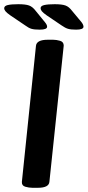

<svg xmlns="http://www.w3.org/2000/svg" viewBox="-52 -891 417 913"><path d="M137 -750Q111 -750 97.5 -754Q84 -758 68 -770L-3 -818Q-20 -830 -26 -837.5Q-32 -845 -32 -852Q-32 -863 -15 -867Q2 -871 35 -871Q69 -871 86 -865Q103 -859 118 -839L162 -785Q172 -773 172 -764Q172 -750 137 -750ZM310 -750Q285 -750 271.5 -754Q258 -758 241 -770L170 -818Q153 -830 147 -837.5Q141 -845 141 -852Q141 -863 158.5 -867Q176 -871 208 -871Q242 -871 259 -865Q276 -859 291 -839L336 -785Q345 -773 345 -764Q345 -750 310 -750ZM102 2Q86 2 68.5 -3Q51 -8 52 -26L119 -673Q122 -702 175 -702H201Q216 -702 233.5 -697Q251 -692 251 -674L183 -27Q181 2 128 2Z"/></svg>

Font: Asap SemiBold
Style: Italic
Weight: 600
Italic angle: -6°
Designer: Pablo Cosgaya
Foundry: Omnibus-Type
Version: Version 3.001; ttfautohint (v1.8.3)